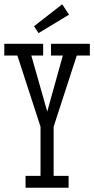

<svg xmlns="http://www.w3.org/2000/svg" viewBox="-20 -875 439 895"><path d="M0 -670.9H181.2V-616.2H126L200.2 -355L272.9 -616.2H217.8V-670.9H398.9V-616.2H337.9L230 -284.2V-55.2H299.8V0H99.1V-55.2H168.9V-284.2L61 -616.2H0ZM301.8 -806.6 159.7 -720.7 138.7 -752.9 270 -855Z"/></svg>

Font: Stint Ultra Condensed
Style: Regular
Weight: 400
Width: 1
Designer: Astigmatic (AOETI)
Foundry: Astigmatic (AOETI)
Version: Version 1.000